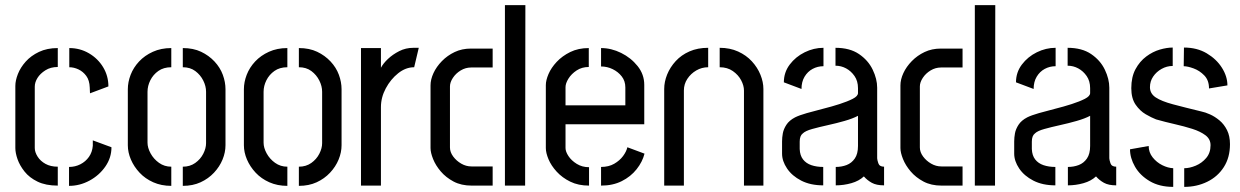

<svg xmlns="http://www.w3.org/2000/svg" viewBox="-20 -726 4851 751"><path d="M206 0Q159 0 127 -15.5Q95 -31 76 -55Q57 -79 48.5 -103.5Q40 -128 40 -147V-390Q40 -411 50 -436.5Q60 -462 80.5 -485Q101 -508 132.5 -523Q164 -538 206 -538V-464Q178 -464 157.5 -451Q137 -438 126.5 -421Q116 -404 116 -387V-147Q116 -131 127 -113.5Q138 -96 158 -85Q178 -74 206 -74ZM250 1V-73Q274 -73 294.5 -83.5Q315 -94 328 -112.5Q341 -131 343 -156V-177L416 -150Q416 -109 392 -74.5Q368 -40 330 -19.5Q292 1 250 1ZM332 -361 331 -384Q330 -412 317.5 -429Q305 -446 287 -454.5Q269 -463 251 -463V-538Q293 -538 328 -517.5Q363 -497 383.5 -463Q404 -429 404 -388Z M650 1Q611 1 579.5 -13Q548 -27 526 -50.5Q504 -74 492 -102Q480 -130 480 -158V-377Q480 -405 491 -433.5Q502 -462 524 -485.5Q546 -509 578 -523.5Q610 -538 650 -538V-463Q620 -463 599.5 -448.5Q579 -434 568 -412Q557 -390 557 -367V-168Q557 -148 569 -126Q581 -104 602 -89Q623 -74 650 -74ZM695 1V-74Q723 -74 743.5 -88.5Q764 -103 775 -124.5Q786 -146 786 -166V-367Q786 -389 775 -411Q764 -433 744 -448Q724 -463 695 -463V-538Q736 -538 766.5 -523.5Q797 -509 819 -485.5Q841 -462 851.5 -433.5Q862 -405 862 -377V-158Q862 -130 850.5 -102Q839 -74 817 -50.5Q795 -27 764.5 -13Q734 1 695 1Z M1104 1Q1065 1 1033.5 -13Q1002 -27 980 -50.5Q958 -74 946 -102Q934 -130 934 -158V-377Q934 -405 945 -433.5Q956 -462 978 -485.5Q1000 -509 1032 -523.5Q1064 -538 1104 -538V-463Q1074 -463 1053.5 -448.5Q1033 -434 1022 -412Q1011 -390 1011 -367V-168Q1011 -148 1023 -126Q1035 -104 1056 -89Q1077 -74 1104 -74ZM1149 1V-74Q1177 -74 1197.5 -88.5Q1218 -103 1229 -124.5Q1240 -146 1240 -166V-367Q1240 -389 1229 -411Q1218 -433 1198 -448Q1178 -463 1149 -463V-538Q1190 -538 1220.5 -523.5Q1251 -509 1273 -485.5Q1295 -462 1305.5 -433.5Q1316 -405 1316 -377V-158Q1316 -130 1304.5 -102Q1293 -74 1271 -50.5Q1249 -27 1218.5 -13Q1188 1 1149 1Z M1392 0V-538H1470V-461Q1479 -478 1497.5 -495.5Q1516 -513 1541.5 -526Q1567 -539 1597 -539Q1603 -539 1608 -539Q1613 -539 1618 -539L1600 -463Q1567 -463 1537.5 -439.5Q1508 -416 1489 -380.5Q1470 -345 1470 -307V0Z M1825 0Q1784 0 1754 -16Q1724 -32 1704 -55.5Q1684 -79 1674 -104Q1664 -129 1664 -147V-392Q1664 -415 1675.5 -440Q1687 -465 1708.5 -487Q1730 -509 1758.5 -522.5Q1787 -536 1822 -536H1907V-462H1823Q1801 -462 1782 -450.5Q1763 -439 1751.5 -421.5Q1740 -404 1740 -388V-149Q1740 -131 1752.5 -114Q1765 -97 1784 -86Q1803 -75 1824 -75H1907V0ZM1955 0V-706H2035L2034 0Z M2284 0Q2242 0 2210.5 -15.5Q2179 -31 2157.5 -54.5Q2136 -78 2125.5 -103Q2115 -128 2115 -147V-393Q2115 -412 2125.5 -436.5Q2136 -461 2157.5 -484Q2179 -507 2210.5 -522.5Q2242 -538 2283 -538V-464Q2256 -464 2235.5 -450.5Q2215 -437 2203.5 -418.5Q2192 -400 2192 -385V-314H2426V-384Q2426 -409 2412 -427Q2398 -445 2376.5 -455.5Q2355 -466 2331 -466V-538Q2371 -538 2409.5 -519Q2448 -500 2474 -467.5Q2500 -435 2500 -394V-240H2192V-147Q2192 -133 2203.5 -115.5Q2215 -98 2236 -85Q2257 -72 2284 -72ZM2331 0V-73Q2361 -73 2382.5 -85.5Q2404 -98 2417 -115.5Q2430 -133 2434 -150L2501 -125Q2493 -93 2470 -64Q2447 -35 2412 -17.5Q2377 0 2331 0Z M2578 -378Q2578 -406 2589.5 -434.5Q2601 -463 2623 -487Q2645 -511 2677 -525Q2709 -539 2750 -539V-463Q2725 -463 2703.5 -450.5Q2682 -438 2668.5 -417.5Q2655 -397 2655 -372V0H2578ZM2890 -372Q2890 -391 2879 -412Q2868 -433 2846.5 -448Q2825 -463 2795 -463V-539Q2835 -539 2867 -524.5Q2899 -510 2921 -486Q2943 -462 2954.5 -433.5Q2966 -405 2966 -378V0H2890Z M3200 -1Q3150 -1 3114 -19.5Q3078 -38 3058.5 -67Q3039 -96 3039 -125V-173Q3039 -188 3042 -204.5Q3045 -221 3056 -238Q3067 -255 3090 -267Q3106 -275 3135.5 -283.5Q3165 -292 3199 -300.5Q3233 -309 3264 -319Q3295 -329 3315.5 -339.5Q3336 -350 3336 -362V-381Q3336 -409 3322.5 -428.5Q3309 -448 3289.5 -458.5Q3270 -469 3248 -469V-539Q3304 -539 3340 -514.5Q3376 -490 3393.5 -453.5Q3411 -417 3411 -383V-107Q3411 -101 3415.5 -87.5Q3420 -74 3438 -74V-1Q3408 -1 3390 -11Q3372 -21 3359 -36Q3340 -18 3310 -9.5Q3280 -1 3249 -1V-73Q3272 -73 3291.5 -80.5Q3311 -88 3323.5 -106Q3336 -124 3336 -155V-273Q3315 -262 3283.5 -253Q3252 -244 3218 -236.5Q3184 -229 3157 -221.5Q3130 -214 3120 -204Q3108 -195 3108 -172V-143Q3109 -118 3121 -102.5Q3133 -87 3153.5 -80Q3174 -73 3200 -73ZM3115 -378 3046 -404Q3046 -443 3069 -473.5Q3092 -504 3127.5 -521.5Q3163 -539 3201 -539V-467Q3178 -467 3158.5 -456.5Q3139 -446 3127 -426Q3115 -406 3115 -378Z M3663 0Q3622 0 3592 -16Q3562 -32 3542 -55.5Q3522 -79 3512 -104Q3502 -129 3502 -147V-392Q3502 -415 3513.5 -440Q3525 -465 3546.5 -487Q3568 -509 3596.5 -522.5Q3625 -536 3660 -536H3745V-462H3661Q3639 -462 3620 -450.5Q3601 -439 3589.5 -421.5Q3578 -404 3578 -388V-149Q3578 -131 3590.5 -114Q3603 -97 3622 -86Q3641 -75 3662 -75H3745V0ZM3793 0V-706H3873L3872 0Z M4108 -1Q4058 -1 4022 -19.5Q3986 -38 3966.5 -67Q3947 -96 3947 -125V-173Q3947 -188 3950 -204.5Q3953 -221 3964 -238Q3975 -255 3998 -267Q4014 -275 4043.5 -283.5Q4073 -292 4107 -300.5Q4141 -309 4172 -319Q4203 -329 4223.5 -339.5Q4244 -350 4244 -362V-381Q4244 -409 4230.5 -428.5Q4217 -448 4197.5 -458.5Q4178 -469 4156 -469V-539Q4212 -539 4248 -514.5Q4284 -490 4301.5 -453.5Q4319 -417 4319 -383V-107Q4319 -101 4323.5 -87.5Q4328 -74 4346 -74V-1Q4316 -1 4298 -11Q4280 -21 4267 -36Q4248 -18 4218 -9.5Q4188 -1 4157 -1V-73Q4180 -73 4199.5 -80.5Q4219 -88 4231.5 -106Q4244 -124 4244 -155V-273Q4223 -262 4191.5 -253Q4160 -244 4126 -236.5Q4092 -229 4065 -221.5Q4038 -214 4028 -204Q4016 -195 4016 -172V-143Q4017 -118 4029 -102.5Q4041 -87 4061.5 -80Q4082 -73 4108 -73ZM4023 -378 3954 -404Q3954 -443 3977 -473.5Q4000 -504 4035.5 -521.5Q4071 -539 4109 -539V-467Q4086 -467 4066.5 -456.5Q4047 -446 4035 -426Q4023 -406 4023 -378Z M4612 5V-68Q4633 -68 4657 -78Q4681 -88 4698 -108Q4715 -128 4715 -158Q4715 -182 4695 -197Q4675 -212 4643.5 -222Q4612 -232 4574.5 -240.5Q4537 -249 4502 -259Q4484 -266 4461.5 -279Q4439 -292 4422 -316.5Q4405 -341 4405 -381Q4405 -425 4421.5 -455.5Q4438 -486 4463.5 -505Q4489 -524 4516.5 -532Q4544 -540 4567 -540V-468Q4544 -468 4523.5 -456.5Q4503 -445 4490.5 -426.5Q4478 -408 4478 -385Q4478 -360 4500.5 -345Q4523 -330 4568 -318Q4613 -306 4679 -290Q4694 -287 4713 -278.5Q4732 -270 4750 -255Q4768 -240 4779.5 -217Q4791 -194 4791 -162Q4791 -110 4767 -72.5Q4743 -35 4702 -15Q4661 5 4612 5ZM4569 5Q4515 5 4477 -17.5Q4439 -40 4419.5 -74Q4400 -108 4400 -142L4473 -155Q4473 -130 4488.5 -110.5Q4504 -91 4526 -80Q4548 -69 4569 -68ZM4709 -380Q4709 -412 4690.5 -431Q4672 -450 4648.5 -458.5Q4625 -467 4610 -467L4611 -540Q4662 -540 4700 -517.5Q4738 -495 4759.5 -461Q4781 -427 4781 -392Z"/></svg>

Font: Stick No Bills
Style: Regular
Weight: 400
Version: Version 2.000